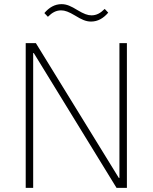

<svg xmlns="http://www.w3.org/2000/svg" viewBox="-20 -906 736 926"><path d="M419 -802C452 -802 479 -818 502 -845L485 -863C464 -842 445 -832 421 -832C403 -832 384 -839 354 -857C323 -876 302 -886 277 -886C244 -886 217 -870 194 -843L211 -825C232 -846 251 -856 275 -856C293 -856 312 -849 342 -831C373 -812 394 -802 419 -802ZM542 0H592V-698H556V-48H553L153 -698H104V0H140V-650H143Z"/></svg>

Font: IBM Plex Devanagari ExtraLight
Style: Regular
Weight: 200
Designer: Mike Abbink, Paul van der Laan, Pieter van Rosmalen, Erin McLaughlin
Foundry: Bold Monday
Version: Version 1.0